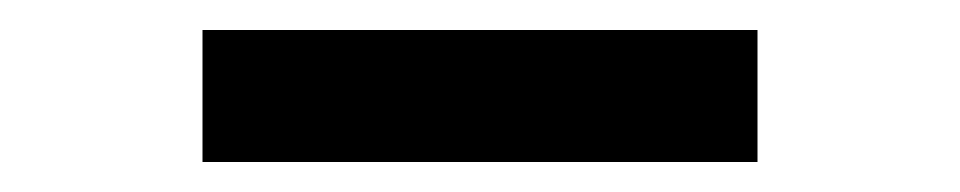

<svg xmlns="http://www.w3.org/2000/svg" viewBox="-20 -743 640 128"><path d="M115 -635V-723H485V-635Z"/></svg>

Font: Montserrat Underline Thin
Style: Bold
Weight: 700
Version: Version 9.000